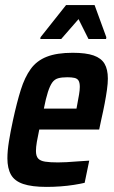

<svg xmlns="http://www.w3.org/2000/svg" viewBox="-20 -725 446 753"><path d="M163 8Q105 8 71 -3.5Q37 -15 23 -40Q9 -65 9 -104Q9 -133 15 -170.5Q21 -208 31 -254Q46 -323 61.5 -372.5Q77 -422 100.5 -454.5Q124 -487 163.5 -502.5Q203 -518 265 -518Q317 -518 347 -507.5Q377 -497 390 -475Q403 -453 403 -417Q403 -398 399.5 -373Q396 -348 390.5 -319Q385 -290 377 -255L369 -217H134Q128 -189 124.5 -168.5Q121 -148 121 -133Q121 -113 129.5 -103.5Q138 -94 157 -91Q176 -88 207 -88Q221 -88 241 -89Q261 -90 284 -92Q307 -94 330 -95L312 -8Q295 -4 270 0Q245 4 217 6Q189 8 163 8ZM152 -299H280L282 -310Q287 -336 290 -354Q293 -372 293 -384Q293 -401 288 -409Q283 -417 272 -419.5Q261 -422 244 -422Q222 -422 208 -418Q194 -414 185 -401.5Q176 -389 168 -364.5Q160 -340 152 -299ZM138 -572 139 -579 239 -705H351L397 -579L396 -572H327L288 -650L220 -572Z"/></svg>

Font: Saira Condensed SemiBold
Style: Italic
Weight: 600
Width: 3
Italic angle: -12°
Designer: Hector Gatti with collaboration of the Omnibus-Type team
Foundry: Omnibus-Type
Version: Version 1.101